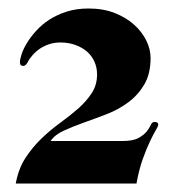

<svg xmlns="http://www.w3.org/2000/svg" viewBox="-20 -706 406 452"><path d="M17.1 -273.9Q23.4 -309.1 40.3 -334.7Q57.1 -360.4 78.4 -380.6Q99.6 -400.9 122.6 -417.5Q145.5 -434.1 164.6 -450.9Q183.6 -467.8 196 -486.8Q208.5 -505.9 208.5 -530.8Q208.5 -547.4 202.1 -561.3Q195.8 -575.2 184.3 -585Q172.9 -594.7 157 -600.3Q141.1 -606 122.1 -606Q108.4 -606 96.2 -602.1Q84 -598.1 74.2 -591.6Q64.5 -585 56.9 -576.4Q49.3 -567.9 44.9 -559.1Q43.5 -556.2 40.8 -553.5Q38.1 -550.8 35.2 -550.8Q26.9 -550.8 26.9 -559.1Q26.9 -566.4 31 -578.9Q35.2 -591.3 43.7 -605.2Q52.2 -619.1 65.2 -633.5Q78.1 -647.9 96.2 -659.7Q114.3 -671.4 137.2 -678.7Q160.2 -686 188.5 -686Q223.1 -686 250.2 -675.3Q277.3 -664.6 295.9 -647.7Q314.5 -630.9 324.5 -610.4Q334.5 -589.8 334.5 -569.8Q334.5 -532.2 319.8 -507.3Q305.2 -482.4 282.2 -465.3Q259.3 -448.2 231.7 -437.5Q204.1 -426.8 177.7 -417.5Q151.4 -408.2 130.1 -398.4Q108.9 -388.7 99.1 -374H267.6Q293 -374 305.9 -381.1Q318.8 -388.2 325.4 -396.5Q332 -404.8 335 -411.9Q337.9 -418.9 343.8 -418.9Q347.7 -418.9 350.1 -417.5Q352.5 -416 352.5 -412.1Q352.5 -409.2 346.7 -399.4Q340.8 -389.6 332.8 -372.6Q324.7 -355.5 315.9 -331.1Q307.1 -306.6 301.3 -273.9Z"/></svg>

Font: XB Zar
Style: Bold
Weight: 700
Designer: Behnam
Foundry: Irmug
Version: Version 8.005 2009